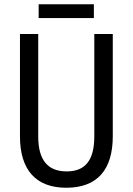

<svg xmlns="http://www.w3.org/2000/svg" viewBox="-20 -874 625 904"><path d="M422 -854H162V-789H422ZM511 -232V-714H424V-232C424 -121 383 -67 294 -67C206 -67 160 -119 160 -231V-714H74V-232C74 -73 150 10 292 10C438 10 511 -75 511 -232Z"/></svg>

Font: Noto Sans Myanmar UI Condensed
Style: Regular
Weight: 400
Width: 3
Designer: Monotype Design Team
Foundry: Monotype Imaging Inc.
Version: Version 2.103